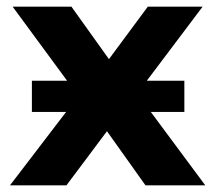

<svg xmlns="http://www.w3.org/2000/svg" viewBox="-20 -558 649 578"><path d="M179 -221H76V-315H182L18 -538H195L308 -380L425 -538H590L422 -315H535V-221H434L598 0H418L302 -163L180 0H10Z"/></svg>

Font: Chess Sans
Style: Bold
Weight: 700
Designer: Wolf Bōese
Foundry: Wolf Bōese
Version: Version 7.223